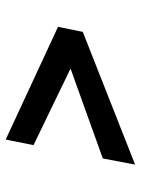

<svg xmlns="http://www.w3.org/2000/svg" viewBox="72 -694 505 690"><g transform="rotate(-90 325.0 -349.5)"><path d="M78 -117 100 -233 423 -349 148 -482 168 -582 573 -394 555 -305Z"/></g></svg>

Font: REM Medium
Style: Italic
Weight: 500
Italic angle: -11°
Designer: Octavio Pardo
Foundry: Ashler Design
Version: Version 1.005;gftools[0.9.28]